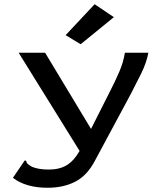

<svg xmlns="http://www.w3.org/2000/svg" viewBox="-20 -712 790 907"><path d="M205 175Q102 175 41 128L92 53L98 45L104 49Q105 57 110.5 62Q116 67 131 76Q163 89 210 89Q261 89 295 68.5Q329 48 356 1L68 -463H193L410 -103L501 -283Q524 -328 543.5 -373Q563 -418 570 -463H681Q672 -416 648 -367Q624 -318 600 -272L428 48Q391 118 335 146.5Q279 175 205 175ZM361 -503 290 -546 427 -692 518 -631Z"/></svg>

Font: Inconsolata ExtraExpanded SemiBold
Style: Regular
Weight: 600
Width: 8
Monospace: yes
Designer: Raph Levien, Cyreal, Brenton Simpson
Foundry: Raph Levien, Cyreal, Google
Version: Version 3.001; ttfautohint (v1.8.2.53-6de2)